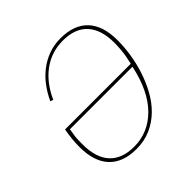

<svg xmlns="http://www.w3.org/2000/svg" viewBox="-184 -874 1049 1049"><g transform="rotate(-45 341.0 -349.0)"><path d="M293 12Q189 12 134.5 -46Q80 -104 80 -216Q80 -274 92 -340H600L604 -359Q613 -397 615.5 -430Q618 -463 618 -483Q618 -586 569.5 -639Q521 -692 427 -692Q340 -692 271.5 -642.5Q203 -593 161 -500L144 -506Q164 -549 191.5 -586Q219 -623 254.5 -650.5Q290 -678 333 -694Q376 -710 427 -710Q531 -710 585.5 -652Q640 -594 640 -482Q640 -431 631.5 -375Q623 -319 605 -264Q587 -209 559.5 -159Q532 -109 493.5 -71Q455 -33 405 -10.5Q355 12 293 12ZM293 -6Q402 -6 482 -86.5Q562 -167 595 -322H112L108 -298Q103 -272 102.5 -251Q102 -230 102 -215Q102 -112 150.5 -59Q199 -6 293 -6Z"/></g></svg>

Font: IBM Plex Serif Thin
Style: Italic
Weight: 100
Italic angle: -14°
Designer: Mike Abbink, Paul van der Laan, Pieter van Rosmalen
Foundry: Bold Monday
Version: Version 3.001